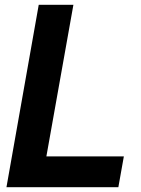

<svg xmlns="http://www.w3.org/2000/svg" viewBox="-20 -783 591 803"><path d="M475 0H7L142 -763H287L174 -129H498Z"/></svg>

Font: Open Sauce Sans
Style: Bold Italic
Weight: 700
Italic angle: -10°
Designer: Alfredo Marco Pradil
Foundry: Creative Sauce Fz LLC
Version: Version 1.477